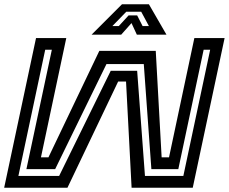

<svg xmlns="http://www.w3.org/2000/svg" viewBox="-24 -878 1071 898"><path d="M144.5 -700H286L167.5 -142H202.5L440.5 -640H704.5L732 -142H766.5L885 -700H1026.5L877.5 0H591.5L565.5 -496.5H528.5L291.5 0H-4.5ZM187.5 -645.5 62 -55H252.5L494 -547H617.5L654 -55H833.5L959 -645.5H928.5L810 -87H684L648.5 -578.5H474L234 -87H99.5L218.5 -645.5ZM546.5 -858H672.5L754.5 -716H616L591 -770L543 -716H404.5ZM566.5 -823 501.5 -756H531.5L577.5 -806H617.5L643 -756H672.5L636.5 -823Z"/></svg>

Font: Tourney Expanded SemiBold
Style: Italic
Weight: 600
Width: 7
Italic angle: -12°
Designer: Tyler Finck
Foundry: Etcetera Type Co
Version: Version 1.010; ttfautohint (v1.8.3)